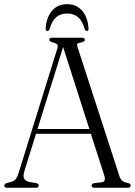

<svg xmlns="http://www.w3.org/2000/svg" viewBox="-20 -876 630 896"><path d="M160.5 -10.5Q160.5 0 148.5 0H12Q0 0 0 -10.5Q0 -17.5 10.5 -21.5L34.5 -28Q46.5 -31.5 54 -41.2Q61.5 -51 69 -76L247.5 -649.5Q251.5 -662.5 247.2 -668.5Q243 -674.5 227.5 -677.5Q210 -683 210 -689.5Q210 -700 223 -700H363.5Q376 -700 376 -689.5Q376 -682.5 359.5 -678Q344.5 -676 341.2 -671.8Q338 -667.5 342 -656L537 -55Q542 -39 551.2 -32Q560.5 -25 577 -22Q590 -18.5 590 -10.5Q590 0 577.5 0H420Q407.5 0 407.5 -10.5Q407.5 -19 420 -21.5L455.5 -25.5Q475.5 -28 466.5 -57.5L404 -251.5H148L94 -78Q86.5 -54 92.8 -42.5Q99 -31 117 -27L149 -21.5Q160.5 -19 160.5 -10.5ZM155 -274H397L274.5 -656.5ZM293.5 -813Q262.5 -813 242.2 -795.8Q222 -778.5 211 -740Q207.5 -731 201 -731Q192.5 -731 193 -743.5Q196.5 -794.5 222.5 -825.5Q248.5 -856.5 293.5 -856.5Q337.5 -856.5 363.8 -825.5Q390 -794.5 393 -743.5Q394 -731 385.5 -731Q379.5 -731 375.5 -740Q364.5 -779 344 -796Q323.5 -813 293.5 -813Z"/></svg>

Font: Fraunces 144pt Soft Light
Style: Regular
Weight: 300
Version: Version 1.000;[0bf87f6ff]